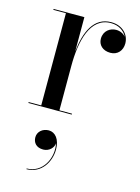

<svg xmlns="http://www.w3.org/2000/svg" viewBox="-117 -536 661 907"><g transform="rotate(15 213.0 -83.0)"><path d="M32.5 -4.5V0H244.5V-4.5H183V-222C183 -341.5 210 -465.5 312 -465.5C350.5 -465.5 379 -446 391 -419.5C381 -432.5 364 -441 344 -441C315.5 -441 284.5 -421.5 284.5 -382C284.5 -352 307 -329 344.5 -329C380.5 -329 402 -355.5 402 -389.5C402 -432.5 368 -470 312.5 -470C227 -470 193 -389 183 -292V-460H32.5V-455.5H94V-4.5ZM106 147.5C106 173.5 122 194.5 156.5 194.5C186 194.5 206.5 171.5 208 150.5C223 221 181 301 104.5 301V304.5C176.5 304.5 215.5 239.5 215.5 179C215.5 128.5 191 100 159.5 100C129 100 106 121 106 147.5Z"/></g></svg>

Font: Bodoni* 36pt
Style: Regular
Weight: 400
Version: Version 2.3